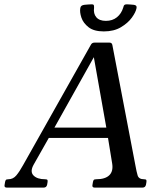

<svg xmlns="http://www.w3.org/2000/svg" viewBox="-55 -854 729 874"><path d="M562 -97.8Q566.2 -73.8 571.4 -55.9Q576.5 -38 600.5 -38Q609.5 -38 611 -34.5Q612.5 -31 611.5 -25L609.5 -13Q606.5 0 593.5 0H376Q363 0 366 -13L368 -25Q369 -31 371.5 -34.5Q374 -38 383 -38Q424 -38 442.8 -56.5Q461.5 -75 455.5 -110.5L434 -242.5L455 -226H150.5L176.8 -243.2L98.2 -104.5Q80.5 -72.8 97.4 -55.4Q114.2 -38 150.5 -38Q159.5 -38 161 -34.5Q162.5 -31 161.5 -25L159.5 -13Q156.5 0 143.5 0H-24Q-37 0 -34 -13L-32 -25Q-31 -31 -28.5 -34.5Q-26 -38 -17 -38Q4.8 -38 19.5 -55.8Q34.2 -73.5 50 -102.2L358 -649Q363 -660 375 -660H443.5Q454.5 -660 456.5 -649ZM186 -261 186.5 -273H436L432 -256L368.2 -615.8H384.5ZM417.5 -711Q372.5 -711 348.1 -730.1Q323.8 -749.2 315.5 -774Q307.2 -798.8 310.5 -817Q311.5 -824.2 316.2 -827.6Q321 -831 328.5 -832Q334.2 -832.5 343.9 -833.4Q353.5 -834.2 359 -834.2Q368 -835 370.9 -832Q373.8 -829 373.2 -819Q369.5 -791.8 383.5 -775.4Q397.5 -759 427 -759Q457 -759 477.2 -775.4Q497.5 -791.8 505.8 -819Q507.8 -829 512.1 -832Q516.5 -835 524.8 -834.2Q530.2 -834.2 539.6 -833.4Q549 -832.5 554.5 -832Q569.5 -830 566.5 -817Q563.2 -798.8 545.4 -774Q527.5 -749.2 495.5 -730.1Q463.5 -711 417.5 -711Z"/></svg>

Font: Young Serif Light
Style: Italic
Weight: 300
Italic angle: -10.979°
Designer: Bastien Sozeau
Foundry: NBR — Bastien Sozeau
Version: Version 5.001